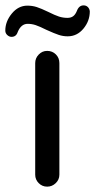

<svg xmlns="http://www.w3.org/2000/svg" viewBox="-56 -695 357 721"><path d="M-36.1 -580.1Q-36.1 -614.3 -11.7 -644Q12.7 -673.8 46.9 -673.8Q65.4 -673.8 82 -668.5Q98.6 -663.1 125 -650.4Q150.4 -637.7 165.5 -632.8Q180.7 -627.9 197.3 -627.9Q210 -627.9 218.3 -633.8Q226.6 -639.6 232.4 -653.3Q240.2 -674.8 257.8 -674.8Q267.6 -674.8 273.9 -668.5Q280.3 -662.1 281.2 -652.3Q281.2 -616.2 257.3 -587.4Q233.4 -558.6 198.2 -558.6Q180.7 -558.6 164.6 -564Q148.4 -569.3 118.2 -583Q92.8 -595.7 78.1 -600.6Q63.5 -605.5 47.9 -605.5Q23.4 -605.5 10.7 -575.2Q4.9 -556.6 -12.7 -556.6Q-21.5 -556.6 -28.8 -563.5Q-36.1 -570.3 -36.1 -580.1ZM76.2 -39.1V-458Q76.2 -476.6 89.4 -490.2Q102.5 -503.9 121.1 -503.9Q140.6 -503.9 153.8 -490.7Q167 -477.5 167 -458V-39.1Q167 -20.5 153.3 -7.3Q139.6 5.9 121.1 5.9Q102.5 5.9 89.4 -7.3Q76.2 -20.5 76.2 -39.1Z"/></svg>

Font: FakePearl
Style: Regular
Weight: 400
Version: Version 1.2